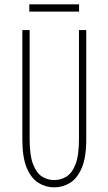

<svg xmlns="http://www.w3.org/2000/svg" viewBox="-20 -836 490 868"><path d="M225 11Q187 11 154.2 -9Q121.5 -29 101.2 -76.5Q81 -124 81 -206V-700H114V-208Q114 -132.5 130 -92.2Q146 -52 171.2 -37Q196.5 -22 225 -22Q253.5 -22 279.2 -37Q305 -52 321 -92.2Q337 -132.5 337 -208V-700H370V-206Q370 -124 349.5 -76.5Q329 -29 296 -9Q263 11 225 11ZM112.5 -783.5V-816.5H337.5V-783.5Z"/></svg>

Font: Trispace Condensed Thin
Style: Regular
Weight: 100
Width: 3
Designer: Tyler Finck
Foundry: Etcetera Type Company
Version: Version 1.210; ttfautohint (v1.8.3)